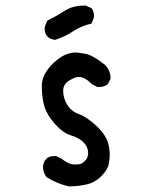

<svg xmlns="http://www.w3.org/2000/svg" viewBox="-20 -666 540 684"><path d="M225 -2Q182 -12 146 -35Q133 -51 133 -73Q138 -110 173 -110H180L199 -101Q224 -80 246 -80Q247 -80 259 -80.5Q271 -81 282.5 -92.5Q294 -104 294 -120Q294 -142 278 -158.5Q262 -175 233.5 -183.5Q205 -192 176.5 -223.5Q148 -255 138.5 -286Q129 -317 129 -360Q129 -403 173 -444Q211 -479 250 -479Q257 -479 283.5 -474.5Q310 -470 354 -435Q374 -415 374 -386L364 -366Q351 -356 333 -356H327L308 -366Q282 -392 260 -392Q248 -392 226.5 -379Q205 -366 205 -342Q205 -317 219.5 -293Q234 -269 262 -259Q290 -249 324 -217Q358 -185 366 -153Q371 -133 371 -114Q371 -102 367.5 -82Q364 -62 341.5 -39Q319 -16 288.5 -9Q258 -2 225 -2ZM176 -524Q139 -529 139 -565Q139 -571 148 -592Q182 -609 213 -629Q241 -646 278 -646H286L306 -637Q315 -625 315 -608Q315 -603 306 -582Q270 -574 239.5 -554Q209 -534 176 -524Z"/></svg>

Font: Xiaolai Mono SC
Style: Regular
Weight: 400
Monospace: yes
Designer: LXGW / Nozomi Seto
Version: Version 3.113;September 30, 2024